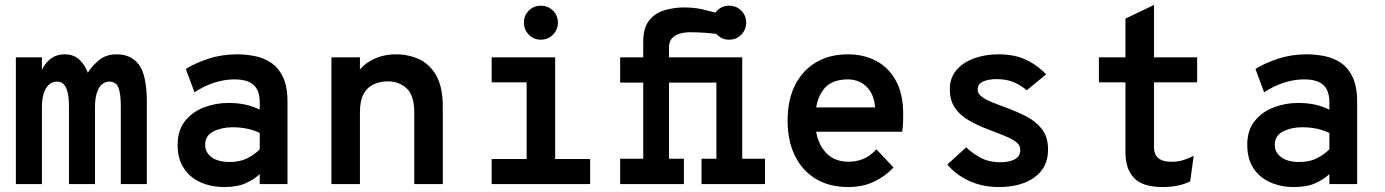

<svg xmlns="http://www.w3.org/2000/svg" viewBox="-20 -742 5584 774"><path d="M44 0V-511H149V-385L131 -395Q138.5 -455 167.2 -489Q196 -523 240 -523Q279 -523 302 -499.5Q325 -476 334 -449Q351.5 -477 379.8 -500Q408 -523 450 -523Q510 -523 541 -480Q572 -437 572 -329V0H467V-312Q467 -364.5 457.5 -388.8Q448 -413 420 -413Q402.5 -413 389.8 -401Q377 -389 370 -366.2Q363 -343.5 363 -311V0H258V-315Q258 -346 253 -368Q248 -390 237.5 -401.5Q227 -413 210 -413Q191.5 -413 177.8 -401Q164 -389 156.5 -366.2Q149 -343.5 149 -311V0Z M885 12Q831.5 12 788.8 -7Q746 -26 721 -63.8Q696 -101.5 696 -158Q696 -217 726 -254.2Q756 -291.5 802.8 -309.2Q849.5 -327 900 -327Q939 -327 969.5 -320.2Q1000 -313.5 1027 -300V-330Q1027 -364 1015 -384.2Q1003 -404.5 980.2 -413.2Q957.5 -422 926 -422Q883.5 -422 841.8 -408Q800 -394 764 -370L729 -464Q766 -487.5 820 -505.2Q874 -523 936 -523Q970 -523 1005.8 -516.2Q1041.5 -509.5 1071.8 -489.8Q1102 -470 1120.5 -431.8Q1139 -393.5 1139 -331V0H1027V-40Q1006 -20 971.8 -4Q937.5 12 885 12ZM906 -89Q948 -89 977.8 -104.5Q1007.5 -120 1027 -140V-206Q1006 -216.5 977.8 -222.8Q949.5 -229 918 -229Q874 -229 840.5 -212.2Q807 -195.5 807 -158Q807 -127.5 833 -108.2Q859 -89 906 -89Z M1316 0V-511H1431V-390L1416 -424Q1416 -446.5 1437.5 -469.2Q1459 -492 1495.2 -507.5Q1531.5 -523 1576 -523Q1627 -523 1670 -503Q1713 -483 1739 -436.8Q1765 -390.5 1765 -312V0H1650V-288Q1650 -358.5 1618.8 -386.2Q1587.5 -414 1544 -414Q1513.5 -414 1487.8 -402.8Q1462 -391.5 1446.5 -364.5Q1431 -337.5 1431 -290V0Z M2103 0V-511H2218V0ZM1962 0V-101H2359V0ZM1962 -410V-511H2178V-410ZM2159.8 -582Q2131.5 -582 2111.8 -602.2Q2092 -622.5 2092 -651Q2092 -679.5 2111.8 -699.2Q2131.5 -719 2159.8 -719Q2189.5 -719 2209.2 -699.2Q2229 -679.5 2229 -651Q2229 -622.5 2209.2 -602.2Q2189.5 -582 2159.8 -582Z M2480 0V-102H2573V-409H2480V-511H2573V-574Q2573 -631 2597.8 -660.8Q2622.5 -690.5 2660.2 -701.2Q2698 -712 2737 -712Q2776 -712 2806.2 -705.5Q2836.5 -699 2870 -689V-605Q2847 -608 2819.5 -610Q2792 -612 2762 -612Q2739 -612 2719.8 -606.2Q2700.5 -600.5 2688.8 -587.2Q2677 -574 2677 -552V-511H2804V-409H2677V-102H2737V0ZM2808 0V-102H2868V-409H2775V-511H2972V-102H3064V0ZM2919 -582Q2890.5 -582 2870.8 -602.2Q2851 -622.5 2851 -651Q2851 -679.5 2870.8 -699.2Q2890.5 -719 2919 -719Q2948.5 -719 2968.2 -699.2Q2988 -679.5 2988 -651Q2988 -622.5 2968.2 -602.2Q2948.5 -582 2919 -582Z M3399 12Q3323 12 3268.2 -21.2Q3213.5 -54.5 3184.2 -114.8Q3155 -175 3155 -256Q3155 -339 3185 -398.8Q3215 -458.5 3269.8 -490.8Q3324.5 -523 3399 -523Q3460.5 -523 3511 -497Q3561.5 -471 3591.2 -417.5Q3621 -364 3621 -281Q3621 -267.5 3620.5 -249Q3620 -230.5 3617 -211H3243V-309H3508Q3504.5 -348.5 3488.5 -373.5Q3472.5 -398.5 3449 -410.2Q3425.5 -422 3399 -422Q3328.5 -422 3297.2 -378Q3266 -334 3266 -258Q3266 -182.5 3301.2 -136.2Q3336.5 -90 3400 -90Q3434 -90 3461.5 -102Q3489 -114 3513 -140L3582 -67Q3550 -32 3504.2 -10Q3458.5 12 3399 12Z M4007 12Q3940.5 12 3886 -13.2Q3831.5 -38.5 3799 -79L3875 -148Q3896 -127 3930.5 -107.5Q3965 -88 4013 -88Q4047.5 -88 4070.2 -99.5Q4093 -111 4093 -138Q4093 -155 4079 -167.2Q4065 -179.5 4038 -191Q4011 -202.5 3972 -217Q3923.5 -235 3886.8 -256Q3850 -277 3829.5 -307.2Q3809 -337.5 3809 -383Q3809 -427.5 3835.2 -458.8Q3861.5 -490 3906.2 -506.5Q3951 -523 4006 -523Q4072 -523 4119.5 -499.5Q4167 -476 4197 -442L4119 -378Q4099.5 -395.5 4070 -409.2Q4040.5 -423 3997 -423Q3964 -423 3942.5 -413Q3921 -403 3921 -381Q3921 -365.5 3935.8 -353.8Q3950.5 -342 3975.5 -331.5Q4000.5 -321 4031 -310Q4075 -294 4114.8 -274Q4154.5 -254 4179.8 -222.2Q4205 -190.5 4205 -139Q4205 -67 4150.8 -27.5Q4096.5 12 4007 12Z M4667 12Q4587 12 4552 -24.2Q4517 -60.5 4517 -127V-410H4410V-511H4517V-667L4632 -722V-511H4806V-410H4632V-149Q4632 -130 4639.2 -116.8Q4646.5 -103.5 4662.2 -96.8Q4678 -90 4704 -90Q4729.5 -90 4750.8 -96.8Q4772 -103.5 4792 -114L4778 -11Q4756.5 0 4729.5 6Q4702.5 12 4667 12Z M5197 12Q5143.5 12 5100.8 -7Q5058 -26 5033 -63.8Q5008 -101.5 5008 -158Q5008 -217 5038 -254.2Q5068 -291.5 5114.8 -309.2Q5161.5 -327 5212 -327Q5251 -327 5281.5 -320.2Q5312 -313.5 5339 -300V-330Q5339 -364 5327 -384.2Q5315 -404.5 5292.2 -413.2Q5269.5 -422 5238 -422Q5195.5 -422 5153.8 -408Q5112 -394 5076 -370L5041 -464Q5078 -487.5 5132 -505.2Q5186 -523 5248 -523Q5282 -523 5317.8 -516.2Q5353.5 -509.5 5383.8 -489.8Q5414 -470 5432.5 -431.8Q5451 -393.5 5451 -331V0H5339V-40Q5318 -20 5283.8 -4Q5249.5 12 5197 12ZM5218 -89Q5260 -89 5289.8 -104.5Q5319.5 -120 5339 -140V-206Q5318 -216.5 5289.8 -222.8Q5261.5 -229 5230 -229Q5186 -229 5152.5 -212.2Q5119 -195.5 5119 -158Q5119 -127.5 5145 -108.2Q5171 -89 5218 -89Z"/></svg>

Font: Overpass Mono Light
Style: Regular
Weight: 300
Monospace: yes
Designer: Delve Withrington, Dave Bailey
Foundry: Delve Fonts LLC
Version: Version 4.000